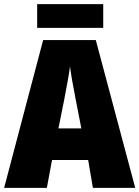

<svg xmlns="http://www.w3.org/2000/svg" viewBox="-20 -910 675 930"><path d="M407 -135H232L207 0H0L189 -716H444L635 0H430ZM347 -426Q326 -533 319 -588Q313 -540 291 -427L263 -288H374ZM480 -775H160V-890H480Z"/></svg>

Font: Noto Sans Display Black Narrow
Style: Regular
Weight: 900
Width: 4
Designer: Monotype Design team
Foundry: Monotype Imaging Inc.
Version: Version 1.000